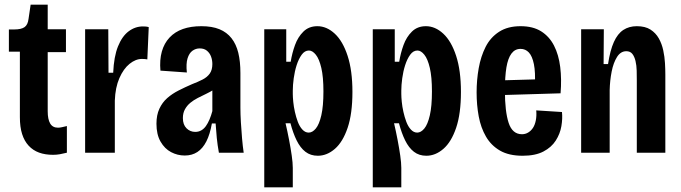

<svg xmlns="http://www.w3.org/2000/svg" viewBox="-20 -653 2913 821"><path d="M207 9Q173 9 147 -0.5Q121 -10 102.5 -30Q84 -50 74.5 -80Q65 -110 65 -152V-432H18V-527H40Q71 -527 85 -537Q99 -547 102 -572L111 -633H184V-528H262V-430H184V-177Q184 -143 194.5 -125Q205 -107 228 -107Q235 -107 244.5 -109Q254 -111 266 -114V0Q250 4 236 6.5Q222 9 207 9Z M344 0V-307V-528H443L444 -342H464Q467 -411 484.5 -454.5Q502 -498 530 -519Q558 -540 591 -540Q597 -540 603.5 -539.5Q610 -539 616 -537L610 -399Q606 -400 599.5 -400.5Q593 -401 587 -401Q560 -401 534 -380Q508 -359 490.5 -319Q473 -279 471 -223V0Z M770 12Q739 12 711.5 -2.5Q684 -17 666.5 -47.5Q649 -78 649 -124Q649 -161 661.5 -188Q674 -215 695 -233.5Q716 -252 743.5 -266Q771 -280 801 -293Q827 -303 846.5 -313Q866 -323 877 -338.5Q888 -354 888 -379Q888 -396 882.5 -411Q877 -426 865 -436Q853 -446 834 -446Q817 -446 803 -436Q789 -426 782 -403.5Q775 -381 779 -343L666 -351Q662 -397 672 -432.5Q682 -468 705 -492.5Q728 -517 762 -529Q796 -541 841 -541Q887 -541 918.5 -528Q950 -515 970 -489.5Q990 -464 999 -427Q1008 -390 1008 -341V-192Q1008 -165 1010 -130.5Q1012 -96 1015 -61.5Q1018 -27 1022 0H916Q910 -33 907 -63Q904 -93 902 -125H886Q878 -79 862.5 -48.5Q847 -18 824 -3Q801 12 770 12ZM815 -89Q829 -89 840.5 -95.5Q852 -102 860.5 -114Q869 -126 876 -142.5Q883 -159 888 -178V-293L920 -294Q910 -280 894.5 -270Q879 -260 861 -251.5Q843 -243 825.5 -234Q808 -225 794 -213.5Q780 -202 771 -186Q762 -170 762 -148Q762 -120 777.5 -104.5Q793 -89 815 -89Z M1110 148V-253V-528H1204V-389H1223Q1229 -426 1241.5 -460.5Q1254 -495 1277.5 -518Q1301 -541 1337 -541Q1377 -541 1411.5 -509Q1446 -477 1466.5 -414Q1487 -351 1487 -260Q1487 -167 1466.5 -106.5Q1446 -46 1412 -16.5Q1378 13 1339 13Q1308 13 1286 -4Q1264 -21 1248.5 -52.5Q1233 -84 1222 -126H1201Q1209 -92 1216 -55.5Q1223 -19 1227.5 12.5Q1232 44 1232 65V148ZM1300 -86Q1316 -86 1330.5 -103.5Q1345 -121 1354 -160Q1363 -199 1363 -262Q1363 -324 1354 -362.5Q1345 -401 1330.5 -419Q1316 -437 1301 -437Q1283 -437 1270 -419Q1257 -401 1248.5 -374.5Q1240 -348 1236 -318.5Q1232 -289 1232 -266V-251Q1232 -238 1234 -217.5Q1236 -197 1241 -174.5Q1246 -152 1253.5 -132Q1261 -112 1273 -99Q1285 -86 1300 -86Z M1574 148V-253V-528H1668V-389H1687Q1693 -426 1705.5 -460.5Q1718 -495 1741.5 -518Q1765 -541 1801 -541Q1841 -541 1875.5 -509Q1910 -477 1930.5 -414Q1951 -351 1951 -260Q1951 -167 1930.5 -106.5Q1910 -46 1876 -16.5Q1842 13 1803 13Q1772 13 1750 -4Q1728 -21 1712.5 -52.5Q1697 -84 1686 -126H1665Q1673 -92 1680 -55.5Q1687 -19 1691.5 12.5Q1696 44 1696 65V148ZM1764 -86Q1780 -86 1794.5 -103.5Q1809 -121 1818 -160Q1827 -199 1827 -262Q1827 -324 1818 -362.5Q1809 -401 1794.5 -419Q1780 -437 1765 -437Q1747 -437 1734 -419Q1721 -401 1712.5 -374.5Q1704 -348 1700 -318.5Q1696 -289 1696 -266V-251Q1696 -238 1698 -217.5Q1700 -197 1705 -174.5Q1710 -152 1717.5 -132Q1725 -112 1737 -99Q1749 -86 1764 -86Z M2215 13Q2156 13 2118 -9Q2080 -31 2058 -69Q2036 -107 2027 -155.5Q2018 -204 2018 -258Q2018 -311 2027 -361.5Q2036 -412 2056.5 -452.5Q2077 -493 2114 -517Q2151 -541 2206 -541Q2259 -541 2294 -519Q2329 -497 2349 -458Q2369 -419 2375.5 -366.5Q2382 -314 2377 -254L2110 -246V-309L2285 -314L2267 -288Q2270 -344 2263 -378.5Q2256 -413 2241.5 -428.5Q2227 -444 2206 -444Q2182 -444 2167 -424Q2152 -404 2145.5 -365Q2139 -326 2139 -266Q2139 -176 2155 -127.5Q2171 -79 2212 -79Q2226 -79 2238 -86Q2250 -93 2258.5 -105.5Q2267 -118 2271 -137.5Q2275 -157 2273 -181L2383 -174Q2386 -146 2380.5 -113.5Q2375 -81 2356.5 -52Q2338 -23 2303.5 -5Q2269 13 2215 13Z M2465 0V-341V-528H2562L2561 -379H2580Q2589 -438 2605 -473.5Q2621 -509 2645.5 -525Q2670 -541 2703 -541Q2739 -541 2761.5 -526.5Q2784 -512 2797 -489Q2810 -466 2816 -438Q2822 -410 2823.5 -383Q2825 -356 2825 -334V0H2703V-309Q2703 -329 2702.5 -351Q2702 -373 2697.5 -392Q2693 -411 2684 -422.5Q2675 -434 2658 -434Q2634 -434 2618.5 -409.5Q2603 -385 2595.5 -347Q2588 -309 2587 -268V0Z"/></svg>

Font: Bricolage Grotesque Condensed SemiBold
Style: Regular
Weight: 600
Width: 3
Designer: Mathieu Triay
Foundry: Atelier Triay
Version: Version 1.000;gftools[0.9.30]